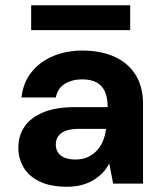

<svg xmlns="http://www.w3.org/2000/svg" viewBox="-20 -701 622 733"><path d="M236 12Q173 12 131.5 -8Q90 -28 70 -62Q50 -96 50 -137Q50 -183 73.5 -217.5Q97 -252 145 -272Q193 -292 266 -292H391Q391 -328 380.5 -351.5Q370 -375 348.5 -386.5Q327 -398 294 -398Q255 -398 227.5 -381Q200 -364 193 -329H62Q68 -384 99 -424Q130 -464 181 -486Q232 -508 294 -508Q365 -508 417 -484.5Q469 -461 497.5 -415.5Q526 -370 526 -305V0H412L397 -77Q387 -57 371.5 -41Q356 -25 336 -13Q316 -1 291 5.5Q266 12 236 12ZM268 -92Q295 -92 315.5 -101.5Q336 -111 350.5 -127Q365 -143 373.5 -164Q382 -185 385 -209H281Q250 -209 230.5 -201.5Q211 -194 202 -180.5Q193 -167 193 -149Q193 -131 202 -118Q211 -105 228 -98.5Q245 -92 268 -92ZM99 -586V-681H477V-586Z"/></svg>

Font: DM Sans 24pt
Style: Bold
Weight: 700
Designer: Colophon Foundry, Jonny Pinhorn
Foundry: Colophon Foundry
Version: Version 4.004;gftools[0.9.30]